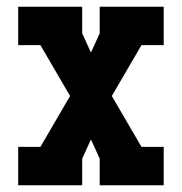

<svg xmlns="http://www.w3.org/2000/svg" viewBox="-20 -550 540 570"><path d="M34 0V-114H100L188 -265L100 -416H34V-530H224V-451L250 -394L276 -451V-530H466V-416H400L312 -265L400 -114H466V0H276V-79L250 -136L224 -79V0Z"/></svg>

Font: Iosevka Slab Heavy
Style: Regular
Weight: 900
Monospace: yes
Designer: Belleve Invis
Foundry: Belleve Invis
Version: Version 11.1.0; ttfautohint (v1.8.3)